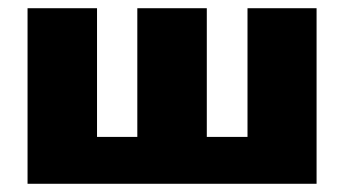

<svg xmlns="http://www.w3.org/2000/svg" viewBox="-20 -447 838 467"><path d="M141 0V-114H403V0ZM47 0V-427H216V0ZM582 0V-427H750V0ZM407 0V-114H669V0ZM314 0V-427H483V0Z"/></svg>

Font: Ysabeau Office Black
Style: Regular
Weight: 900
Designer: Christian Thalmann (Catharsis Fonts)
Version: Version 2.001;gftools[0.9.30]; featfreeze: tnum,lnum,ss02